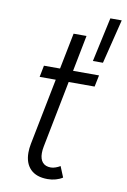

<svg xmlns="http://www.w3.org/2000/svg" viewBox="-89 -841 594 900"><g transform="rotate(10 208.0 -391.5)"><path d="M92.8 -101.6Q92.8 -121.6 97.2 -144L159.7 -460H83L93.8 -515.1H170.4L204.6 -687H266.1L232.4 -515.1H356L344.7 -460H221.2L158.7 -142.1Q155.3 -125.5 155.3 -109.9Q155.3 -81.5 168.7 -66.2Q182.1 -50.8 208 -50.8Q218.8 -50.8 231 -55.2Q243.2 -59.6 252.4 -65.4L273.4 -14.2Q259.3 -4.9 241 0.2Q222.7 5.4 202.6 5.4Q148.9 5.4 120.8 -22.9Q92.8 -51.3 92.8 -101.6ZM361.8 -787.6H416L363.8 -576.7H315.9Z"/></g></svg>

Font: Reddit Sans Fudge Light Italic
Style: Regular
Weight: 300
Italic angle: -11.25°
Designer: Stephen Hutchings
Version: Version 1.013